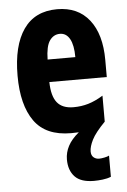

<svg xmlns="http://www.w3.org/2000/svg" viewBox="-55 -600 580 876"><g transform="rotate(-5 234.5 -161.5)"><path d="M336 101Q336 119 346.5 128Q357 137 372 137Q382 137 396.5 134Q411 131 418 127V224Q401 231 379.5 233.5Q358 236 340 236Q280 236 252.5 207Q225 178 225 128Q225 96 240.5 66.5Q256 37 290 9Q273 10 255 10Q139 10 86.5 -64Q34 -138 34 -272Q34 -410 86 -484.5Q138 -559 240 -559Q335 -559 387 -493Q439 -427 439 -309V-231H176Q177 -167 201 -137Q225 -107 276 -107Q312 -107 344 -116.5Q376 -126 412 -148V-29Q367 17 351.5 48Q336 79 336 101ZM243 -446Q214 -446 196 -420.5Q178 -395 177 -334H304Q304 -389 288 -417.5Q272 -446 243 -446Z"/></g></svg>

Font: Noto Sans Thai ExtCond ExtBd
Style: Regular
Weight: 800
Width: 2
Designer: Monotype Design Team
Foundry: Monotype Imaging Inc.
Version: Version 2.002; ttfautohint (v1.8.4.7-5d5b)